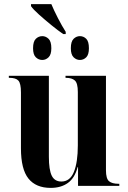

<svg xmlns="http://www.w3.org/2000/svg" viewBox="-20 -905 624 935"><path d="M288 -739Q263 -756 231 -782Q199 -808 170.5 -833.5Q142 -859 131 -875V-885H230Q242 -856 262 -817Q282 -778 300 -750V-739ZM186 -613Q168 -613 154.5 -626Q141 -639 141 -670Q141 -703 154.5 -716Q168 -729 186 -729Q203 -729 216.5 -716Q230 -703 230 -670Q230 -639 216.5 -626Q203 -613 186 -613ZM369 -613Q352 -613 338.5 -626Q325 -639 325 -670Q325 -703 338.5 -716Q352 -729 369 -729Q387 -729 400 -716Q413 -703 413 -670Q413 -639 400 -626Q387 -613 369 -613ZM227 10Q155 10 118.5 -35.5Q82 -81 82 -183V-455Q82 -499 69.5 -512.5Q57 -526 26 -526H23V-536H218V-142Q218 -78 232 -49.5Q246 -21 279 -21Q321 -21 340 -68Q359 -115 359 -197V-457Q359 -500 344.5 -513Q330 -526 301 -526H299V-536H496V-76Q496 -35 511 -22.5Q526 -10 557 -10H561V0H360V-91H358Q344 -38 310.5 -14Q277 10 227 10Z"/></svg>

Font: Noto Serif Display Condensed
Style: Bold
Weight: 700
Width: 3
Designer: Monotype Design Team
Foundry: Monotype Imaging Inc.
Version: Version 2.009